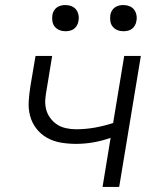

<svg xmlns="http://www.w3.org/2000/svg" viewBox="-20 -742 640 762"><path d="M387 0 419 -195Q385 -183 350.5 -177Q316 -171 282 -171Q251 -171 221.5 -176Q192 -181 167 -195Q142 -209 124.5 -231.5Q107 -254 99.5 -282Q92 -310 94 -340.5Q96 -371 101 -402L121 -520H187L166 -392Q162 -371 160 -350.5Q158 -330 162.5 -310.5Q167 -291 178.5 -275Q190 -259 205.5 -248.5Q221 -238 241 -233.5Q261 -229 282 -229Q319 -229 356 -235.5Q393 -242 429 -254L473 -520H539L453 0ZM470 -618Q457 -618 446 -622.5Q435 -627 427.5 -636Q420 -645 418 -657.5Q416 -670 418 -683Q419 -691 424 -699.5Q429 -708 436.5 -713Q444 -718 452.5 -720Q461 -722 469 -722Q482 -722 493.5 -717.5Q505 -713 512 -704Q519 -695 521.5 -682.5Q524 -670 521 -657Q520 -649 515 -640.5Q510 -632 503 -627Q496 -622 487 -620Q478 -618 470 -618ZM240 -618Q227 -618 216 -622.5Q205 -627 197.5 -636Q190 -645 188 -657.5Q186 -670 188 -683Q189 -691 194 -699.5Q199 -708 206.5 -713Q214 -718 222.5 -720Q231 -722 239 -722Q252 -722 263.5 -717.5Q275 -713 282 -704Q289 -695 291.5 -682.5Q294 -670 291 -657Q290 -649 285 -640.5Q280 -632 273 -627Q266 -622 257 -620Q248 -618 240 -618Z"/></svg>

Font: Iosevka Aile Light
Style: Italic
Weight: 300
Italic angle: -9°
Designer: Belleve Invis
Foundry: Belleve Invis
Version: Version 31.1.0; ttfautohint (v1.8.4)